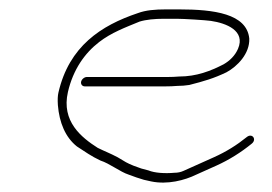

<svg xmlns="http://www.w3.org/2000/svg" viewBox="-20 -433 579 409"><path d="M160.5 -249H333.5C341.5 -249 349.6 -249.3 357.7 -250C366.4 -250 374.9 -250.7 383.2 -252C415.3 -260.2 435.5 -266.1 462.4 -279C485.2 -291.3 512.4 -318.6 511 -351C505.6 -404 435.4 -413 361.3 -413H333.3C310.5 -413 290.4 -411.4 273.5 -405C195.3 -378.8 127.2 -334.4 104.5 -236C102.9 -229.3 102.5 -220.3 103.3 -209C106.3 -171.9 119.3 -140.4 143.9 -121C160.6 -110.3 174.5 -100 194 -91C213.9 -84.6 235.8 -66.9 254.1 -61L270.7 -55L286.5 -50C292.2 -48.7 297.5 -47.5 302.2 -46.5C336.7 -39.3 373.5 -48.9 398.1 -61L440.5 -80C468.1 -92.4 493.6 -108.5 516.3 -127C527.8 -136.3 517 -150.3 505.6 -141C484.2 -123.7 461.7 -109.7 435.6 -98L370.9 -69C365 -66.3 358.7 -65 352 -65C331.2 -63.1 309.5 -64.5 296.2 -70L281.1 -74L264.5 -80C249.5 -86.1 247.4 -87.9 230.6 -98C213.5 -107 203.3 -110.5 188.2 -118C153.5 -140.1 110.3 -174.4 124.7 -237C135.8 -284.9 160.5 -319.8 191.3 -343.5C217.3 -363.5 245.7 -374 277.3 -387C291.4 -391.3 309.7 -393 328.7 -393H356.7C371.5 -393 418 -390.1 429.2 -388.5C461.9 -383.7 503.6 -367.7 487 -329C480.6 -314.3 469.3 -303.5 456.3 -296C428.7 -281.8 398.8 -270 361.3 -270C353.2 -269.3 345.4 -269 338.1 -269H165.1C159.8 -269 154 -264.3 152.8 -259C151.6 -253.7 155.2 -249 160.5 -249Z"/></svg>

Font: HoneyBee
Style: UltLitIt
Weight: 100
Foundry: Cannot Into Space Fonts
Version: Version 0.89